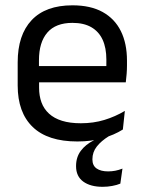

<svg xmlns="http://www.w3.org/2000/svg" viewBox="-20 -521 538 722"><path d="M366 181.5Q320 181.5 293 161.8Q266 142 266 104V103.5Q266 70 283.8 46.2Q301.5 22.5 333 6.5V-1.5L389.5 -15.5V-9Q360.5 9 344 30Q327.5 51 327.5 78V78.5Q327.5 101.5 343.2 112.5Q359 123.5 386.5 123.5Q400.5 123.5 413.5 121Q426.5 118.5 440.5 113L432.5 169.5Q419.5 175 402 178.2Q384.5 181.5 366 181.5ZM271 11Q159.5 11 103 -43.5Q46.5 -98 46.5 -199.5V-286.5Q46.5 -389.5 99 -445.2Q151.5 -501 252.5 -501Q320.5 -501 366 -475.8Q411.5 -450.5 434.5 -404Q457.5 -357.5 457.5 -293V-275Q457.5 -259 456.2 -243Q455 -227 453 -211.5H378.5Q379.5 -235.5 379.8 -257Q380 -278.5 380 -296.5Q380 -341 365.8 -371.8Q351.5 -402.5 323.2 -418.8Q295 -435 252.5 -435Q189.5 -435 158 -398.5Q126.5 -362 126.5 -294V-247.5L127 -237.5V-191Q127 -160.5 136 -136Q145 -111.5 164.2 -93.8Q183.5 -76 213.2 -66.8Q243 -57.5 284 -57.5Q331.5 -57.5 372.5 -70Q413.5 -82.5 449.5 -104L442 -34Q409.5 -13.5 366.5 -1.2Q323.5 11 271 11ZM89 -211.5V-272.5H436V-211.5Z"/></svg>

Font: Anek Latin
Style: Regular
Weight: 400
Designer: Yesha Goshar
Foundry: Ek Type
Version: Version 1.003